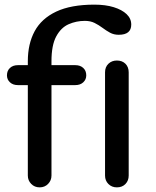

<svg xmlns="http://www.w3.org/2000/svg" viewBox="-20 -808 671 828"><path d="M151 0Q129 0 114.5 -15Q100 -30 100 -51V-544Q100 -619 129.5 -673.5Q159 -728 222.5 -758Q286 -788 387 -788Q435 -788 470.5 -777Q506 -766 526 -747Q546 -728 546 -702Q546 -658 492 -658Q471 -658 454.5 -667Q438 -676 422 -688Q406 -700 388 -709Q370 -718 346 -718Q309 -718 276 -703.5Q243 -689 222.5 -651Q202 -613 202 -544V-51Q202 -30 187.5 -15Q173 0 151 0ZM57 -441Q36 -441 23 -453Q10 -465 10 -483Q10 -503 23 -515Q36 -527 57 -527H305Q326 -527 339 -515Q352 -503 352 -483Q352 -465 339 -453Q326 -441 305 -441ZM484 0Q462 0 447.5 -14.5Q433 -29 433 -51V-496Q433 -519 447.5 -533Q462 -547 484 -547Q507 -547 521 -533Q535 -519 535 -496V-51Q535 -29 521 -14.5Q507 0 484 0Z"/></svg>

Font: Comfortaa
Style: Bold
Weight: 700
Designer: Johan Aakerlund
Foundry: Johan Aakerlund
Version: Version 3.104; ttfautohint (v1.8.1.43-b0c9)